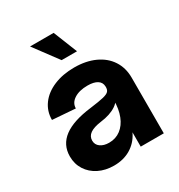

<svg xmlns="http://www.w3.org/2000/svg" viewBox="-174 -838 908 973"><g transform="rotate(-30 280.5 -352.0)"><path d="M40 -136Q40 -204 93.5 -244Q147 -284 255 -297Q309 -304 333.5 -310Q358 -316 366.5 -325.5Q375 -335 374 -354Q373 -378 353 -390.5Q333 -403 297 -403Q248 -403 218 -383.5Q188 -364 188 -332L54 -342Q54 -393 83 -432.5Q112 -472 164.5 -494Q217 -516 284 -516Q352 -516 403.5 -492.5Q455 -469 483 -426Q511 -383 511 -326V0H376V-141L396 -180Q396 -122 373 -77.5Q350 -33 308.5 -8.5Q267 16 212 16Q162 16 123 -3.5Q84 -23 62 -57.5Q40 -92 40 -136ZM376 -273V-318L391 -298Q391 -264 356 -240.5Q321 -217 264 -210Q220 -204 199 -189Q178 -174 178 -149Q178 -125 197.5 -111Q217 -97 248 -97Q287 -97 316 -119Q345 -141 360.5 -180.5Q376 -220 376 -273ZM144 -720H282L338 -580H248Z"/></g></svg>

Font: Uncut Sans Variable
Style: Regular
Weight: 400
Designer: Kasper Nordkvist
Foundry: UNCUT.wtf
Version: Version 1.304;Glyphs 3.2 (3246)